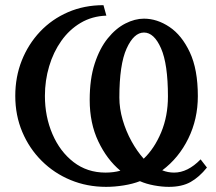

<svg xmlns="http://www.w3.org/2000/svg" viewBox="-20 -707 836 743"><path d="M388.2 -39.1Q419.4 -39.1 445.8 -46.4Q393.6 -89.8 360.4 -159.9Q327.1 -230 327.1 -320.3Q327.1 -401.4 346.4 -460.7Q365.7 -520 397 -558.6Q428.2 -597.2 465.1 -616Q502 -634.8 537.1 -634.8Q587.9 -634.8 635.7 -602.8Q683.6 -570.8 714.6 -504.6Q745.6 -438.5 745.6 -335Q745.6 -246.1 708.7 -170.9Q671.9 -95.7 607.9 -47.9Q629.9 -39.1 653.8 -39.1Q706.5 -39.1 756.3 -90.3L780.8 -58.6Q751 -21.5 717.5 -2.7Q684.1 16.1 633.3 16.1Q606.9 16.1 576.4 10.5Q545.9 4.9 521.5 -5.9Q493.7 4.9 458.5 10.5Q423.3 16.1 390.6 16.1Q316.9 16.1 253.2 -10.3Q189.5 -36.6 141.4 -84.5Q93.3 -132.3 66.2 -196.5Q39.1 -260.7 39.1 -335.9Q39.1 -409.2 64.2 -472.7Q89.4 -536.1 135 -584.5Q180.7 -632.8 243.2 -659.9Q305.7 -687 380.4 -687L391.6 -646.5Q335.9 -644.5 292 -618.4Q248 -592.3 217.3 -548.8Q186.5 -505.4 170.2 -450.4Q153.8 -395.5 153.8 -335.9Q153.8 -255.9 182.9 -188.2Q211.9 -120.6 264.6 -79.8Q317.4 -39.1 388.2 -39.1ZM629.9 -334Q629.9 -459.5 603 -520.3Q576.2 -581.1 537.1 -581.1Q498 -581.1 470 -519.3Q441.9 -457.5 441.9 -329.6Q441.9 -287.1 454.6 -243.4Q467.3 -199.7 488.8 -160.6Q510.3 -121.6 536.1 -92.8Q577.6 -132.3 603.8 -195.1Q629.9 -257.8 629.9 -334Z"/></svg>

Font: Charis
Style: Regular
Weight: 400
Designer: Walt Agee, Miriam Martin, Annie Olsen, Victor Gaultney, Lorna Priest, Alan Ward, Bob Hallissy, Martin Hosken, Sharon Cor
Foundry: SIL Global
Version: Version 7.000